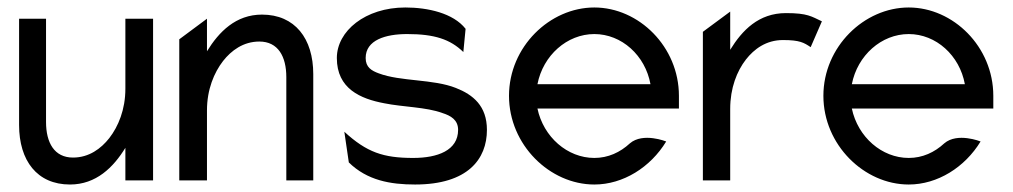

<svg xmlns="http://www.w3.org/2000/svg" viewBox="-20 -482 2707 513"><path d="M31 -148C31 -53 79 11 167 11C237 11 283 -35 315 -87V0H389V-432H315V-245C315 -189 296 -144 272 -113C250 -85 218 -61 175 -61C125 -61 103 -101 103 -156V-432H31Z M459 0H533V-187C533 -243 552 -288 576 -319C598 -347 630 -371 673 -371C723 -371 745 -331 745 -276V0H817V-284C817 -379 768 -443 680 -443C610 -443 565 -397 533 -345V-432L459 -377Z M880 -327C880 -245 943 -218 1007 -206C1056 -196 1119 -196 1162 -180C1184 -173 1204 -162 1204 -135C1204 -80 1149 -60 1084 -60C1004 -60 960 -75 900 -130L912 -48C961 0 1023 11 1089 11C1230 11 1281 -57 1281 -135C1281 -199 1244 -229 1198 -247C1138 -271 1050 -264 992 -286C973 -293 957 -302 957 -327C957 -375 1010 -391 1068 -391C1141 -391 1183 -377 1218 -343L1224 -405C1191 -447 1123 -462 1063 -462C956 -462 880 -399 880 -327Z M1340 -226C1340 -95 1449 11 1568 11C1645 11 1718 -35 1760 -104C1760 -104 1698 -129 1663 -99C1637 -75 1605 -60 1568 -60C1496 -60 1432 -116 1416 -192H1794V-226C1794 -357 1687 -462 1568 -462C1449 -462 1340 -357 1340 -226ZM1416 -257C1431 -334 1495 -391 1568 -391C1641 -391 1704 -334 1718 -257Z M1858 0H1931V-191C1931 -247 1949 -292 1973 -323C1995 -351 2027 -375 2072 -375C2117 -375 2128 -368 2146 -356L2176 -425C2148 -438 2138 -447 2080 -447C2007 -447 1963 -401 1931 -349V-451L1858 -397Z M2180 -226C2180 -95 2289 11 2408 11C2485 11 2558 -35 2600 -104C2600 -104 2538 -129 2503 -99C2477 -75 2445 -60 2408 -60C2336 -60 2272 -116 2256 -192H2634V-226C2634 -357 2527 -462 2408 -462C2289 -462 2180 -357 2180 -226ZM2256 -257C2271 -334 2335 -391 2408 -391C2481 -391 2544 -334 2558 -257Z"/></svg>

Font: Charger Pro
Style: Nar
Weight: 400
Designer: Jasper
Foundry: Cannot Into Space Fonts
Version: Version 1.09